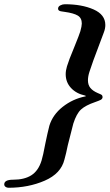

<svg xmlns="http://www.w3.org/2000/svg" viewBox="-94 -734 517 906"><path d="M403 -616Q403 -599 396 -581L381 -541Q339 -431 328 -395Q321 -373 321 -355Q321 -333 332.5 -319Q344 -305 367 -295Q371 -293 377.5 -290.5Q384 -288 387 -285Q390 -282 390 -275Q389 -267 381.5 -263Q374 -259 354 -252Q310 -237 288.5 -217.5Q267 -198 252 -151Q245 -126 226 -49Q218 -9 210 19Q194 85 117 118.5Q40 152 -54 152Q-62 152 -68 147.5Q-74 143 -74 136Q-74 114 -32 114Q21 114 54 93Q87 72 102 24Q109 2 120 -57Q130 -106 139 -141Q155 -193 202 -230Q249 -267 308 -279Q314 -280 308 -283Q266 -292 241 -319Q216 -346 216 -384Q216 -401 222 -421Q231 -451 255 -508Q281 -572 285 -586Q292 -611 292 -623Q292 -649 273 -660.5Q254 -672 211 -678Q206 -679 197.5 -680Q189 -681 184.5 -684Q180 -687 180 -693Q180 -703 190.5 -708.5Q201 -714 212 -714Q292 -714 347.5 -689.5Q403 -665 403 -616Z"/></svg>

Font: EB Garamond
Style: Bold Italic
Weight: 700
Italic angle: -17.2°
Designer: Georg Duffner and Octavio Pardo
Foundry: Georg Duffner
Version: Version 1.000